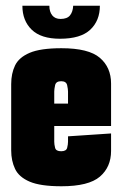

<svg xmlns="http://www.w3.org/2000/svg" viewBox="-20 -644 426 669"><path d="M194 5Q121 5 83.5 -11Q46 -27 32.5 -55.5Q19 -84 19 -120V-351Q19 -388 32.5 -416Q46 -444 83.5 -460Q121 -476 194 -476Q289 -476 328 -442.5Q367 -409 367 -353V-205H169V-150Q169 -141 172 -129Q175 -117 193 -117Q211 -117 214 -129Q217 -141 217 -150V-169L367 -179V-118Q367 -62 328 -28.5Q289 5 194 5ZM169 -325V-283H217V-325Q217 -333 214 -347Q211 -361 193 -361Q175 -361 172 -347Q169 -333 169 -325ZM189 -509Q123 -509 90.5 -540.5Q58 -572 58 -624H152Q152 -603 162 -590.5Q172 -578 191 -578Q214 -578 224 -590.5Q234 -603 235 -624H328Q328 -572 294.5 -540.5Q261 -509 189 -509Z"/></svg>

Font: Smooch Sans Black
Style: Regular
Weight: 900
Designer: Robert E. Leuschke
Foundry: Robert E. Leuschke
Version: Version 1.010; ttfautohint (v1.8.3)